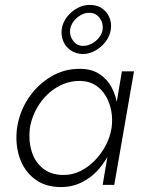

<svg xmlns="http://www.w3.org/2000/svg" viewBox="-20 -749 582 778"><path d="M474 -460 396 0H443L523 -460ZM49 -230Q41 -166 59 -111.5Q77 -57 120 -24Q163 9 227 9Q273 9 312 -10.5Q351 -30 380.5 -64Q410 -98 429.5 -140.5Q449 -183 456 -230Q462 -274 456.5 -316.5Q451 -359 433 -393.5Q415 -428 383 -449Q351 -470 305 -470Q241 -471 186.5 -438.5Q132 -406 95.5 -351.5Q59 -297 49 -230ZM101 -230Q110 -283 139.5 -327Q169 -371 212.5 -396.5Q256 -422 307 -421Q342 -420 367.5 -403.5Q393 -387 409 -359.5Q425 -332 431 -298.5Q437 -265 432 -230Q426 -193 408 -159Q390 -125 363.5 -98Q337 -71 305 -55.5Q273 -40 238 -40Q187 -40 154 -66.5Q121 -93 108 -136.5Q95 -180 101 -230ZM230 -630Q227 -603 237 -580.5Q247 -558 267.5 -544.5Q288 -531 314 -530Q341 -530 365.5 -543.5Q390 -557 407.5 -579.5Q425 -602 429 -629Q433 -656 423 -679Q413 -702 393 -715.5Q373 -729 346 -729Q319 -730 294 -716.5Q269 -703 251.5 -680.5Q234 -658 230 -630ZM264 -629Q267 -648 279 -663.5Q291 -679 308.5 -688.5Q326 -698 343 -697Q368 -697 383.5 -676.5Q399 -656 396 -630Q394 -613 381.5 -597Q369 -581 351.5 -572Q334 -563 317 -563Q292 -563 276.5 -583.5Q261 -604 264 -629Z"/></svg>

Font: Jost Light
Style: Italic
Weight: 300
Italic angle: -5°
Version: Version 3.710